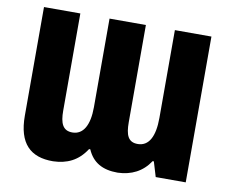

<svg xmlns="http://www.w3.org/2000/svg" viewBox="-79 -814 1110 926"><g transform="rotate(10 476.0 -351.5)"><path d="M236 11C303 9 357 -15 397 -77H403C429 -17 477 11 552 11C619 9 673 -18 709 -73H715L737 0H884V-714H705V-284C705 -193 678 -143 625 -142C576 -141 563 -176 563 -238V-714H385V-280C385 -191 356 -143 305 -142C256 -141 242 -177 242 -238V-714H64V-182C64 -46 125 12 236 11Z"/></g></svg>

Font: Noto Sans Condensed Black
Style: Regular
Weight: 900
Width: 3
Designer: Monotype Design Team
Foundry: Monotype Imaging Inc.
Version: Version 2.013